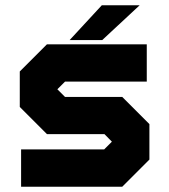

<svg xmlns="http://www.w3.org/2000/svg" viewBox="-20 -708 642 728"><path d="M60 0V-141.5H375L405.5 -172V-169.5L376 -199.5H158L55 -302.5V-437L158 -540H536.5V-398.5H226.5L196 -368V-371L226.5 -340.5H443.5L546.5 -237.5V-103L443.5 0ZM137 -72.5H414L476 -134.5V-213L414 -272.5H183L126.5 -329.5V-408L188 -469.5H459.5H188L126.5 -408V-329.5L183 -272.5H414L476 -213V-134.5L414 -72.5H137ZM244 -556 366 -688H509.5L367.5 -556ZM339 -590H338.5L398.5 -653H399Z"/></svg>

Font: Tourney Black
Style: Regular
Weight: 900
Version: Version 1.015